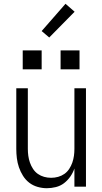

<svg xmlns="http://www.w3.org/2000/svg" viewBox="-20 -986 540 1014"><path d="M227 8Q203 8 178.5 1Q154 -6 134.5 -21Q115 -36 101.5 -57.5Q88 -79 80 -102.5Q72 -126 69 -150.5Q66 -175 66 -200V-520H127V-200Q127 -181 129.5 -163Q132 -145 138 -127.5Q144 -110 154.5 -94Q165 -78 180 -67.5Q195 -57 213 -52Q231 -47 250 -47Q269 -47 287 -52Q305 -57 320 -67.5Q335 -78 345.5 -94Q356 -110 362 -127.5Q368 -145 370.5 -163Q373 -181 373 -200V-520H434V0H373V-96Q365 -73 351 -53Q337 -33 318 -18.5Q299 -4 275 2Q251 8 227 8ZM400 -620H300V-720H400ZM100 -620V-720H200V-620ZM240 -788 200 -822 326 -966 374 -924Z"/></svg>

Font: Iosevka SS04 Light
Style: Regular
Weight: 300
Monospace: yes
Designer: Belleve Invis
Foundry: Belleve Invis
Version: Version 19.0.0; ttfautohint (v1.8.4)